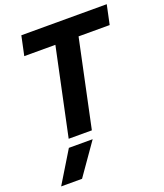

<svg xmlns="http://www.w3.org/2000/svg" viewBox="-169 -811 1012 1183"><g transform="rotate(-20 336.5 -219.5)"><path d="M290 -572H86L113 -699H673L646 -572H442L321 0H169ZM151 53H307L162 260H25Z"/></g></svg>

Font: Prompt SemiBold
Style: Italic
Weight: 600
Italic angle: -12°
Designer: Katatrad Team
Foundry: CadsonDemak
Version: Version 1.001